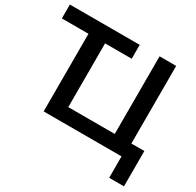

<svg xmlns="http://www.w3.org/2000/svg" viewBox="-181 -911 1309 1281"><g transform="rotate(30 473.0 -270.0)"><path d="M810 165V0H210V-598H5V-705H543V-598H338V-107H696V-705H824V-107H924V165Z"/></g></svg>

Font: NunitoSans3
Style: Bold
Weight: 700
Designer: Vernon Adams
Foundry: Vernon Adams
Version: Version 3.101;gftools[0.9.27]